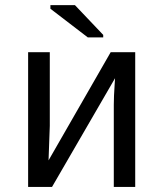

<svg xmlns="http://www.w3.org/2000/svg" viewBox="-20 -733 640 753"><path d="M175.3 -528.3V-239.3L170.4 -104L414.1 -528.3H510.3V0H426.3V-322.3Q426.3 -354 429.7 -402.8L431.2 -426.3L184.1 0H90.3V-528.3ZM324.2 -586.4 177.7 -698.7V-712.9H273.9L384.8 -596.2V-586.4Z"/></svg>

Font: Cousine
Style: Regular
Weight: 400
Monospace: yes
Designer: Steve Matteson
Foundry: Monotype Imaging Inc.
Version: Version 1.21